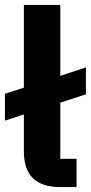

<svg xmlns="http://www.w3.org/2000/svg" viewBox="-22 -760 369 780"><path d="M222 0Q75 0 75 -144V-295L-2 -270V-379L75 -404V-740H223V-452L327 -486V-377L223 -343V-115H289V0Z"/></svg>

Font: Anuphan
Style: Bold
Weight: 700
Designer: Mike Abbink, Paul van der Laan, Pieter van Rosmalen, Mint Tantisuwanna
Foundry: Bold Monday; Cadson Demak
Version: Version 3.002;hotconv 1.0.109;makeotfexe 2.5.65596